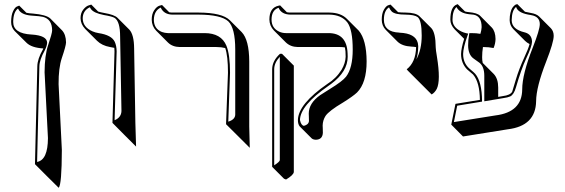

<svg xmlns="http://www.w3.org/2000/svg" viewBox="-20 -581 2697 917"><path d="M147 203.1 158.2 -264.2Q158.7 -299.3 185.1 -345.2Q186 -347.7 187 -349.6Q130.4 -353 106.4 -377L49.8 -433.1Q33.2 -450.7 33.2 -476.1Q33.2 -508.3 42.5 -527.6Q51.8 -546.9 62 -550.3L71.8 -554.2L106 -520Q118.2 -517.1 138.2 -516.1Q200.7 -510.7 220.2 -492.7L276.4 -436Q294.9 -416 295.4 -378.4Q294.9 -361.3 275.4 -304.2Q259.3 -256.3 259.8 -179.2L275.4 134.8Q274.9 300.8 260.3 315.9L203.6 259.8ZM157.2 192.4Q208.5 183.1 209 78.6L192.9 -235.8Q193.4 -316.4 209.5 -364.3Q228.5 -420.4 229 -435.1Q229 -489.3 185.1 -500.5Q170.9 -503.9 137.7 -505.9Q87.4 -508.3 70.8 -531.7Q67.9 -536.6 65.9 -540.5Q43.5 -523.4 43 -476.1Q43 -420.9 130.4 -416Q131.8 -416 132.3 -416Q203.6 -411.1 205.1 -377.9Q204.6 -361.8 193.8 -340.3Q168.5 -295.4 168 -263.7Z M517.1 5.9 526.9 -335.9Q526.9 -345.2 525.9 -352.5Q516.6 -354.5 505.4 -356.4Q466.8 -363.3 443.4 -386.2L386.7 -442.9Q365.2 -465.8 364.7 -494.1Q364.7 -519 377.7 -535.2Q390.6 -551.3 403.3 -555.2L416 -559.1L448.7 -525.9Q459 -522.5 478 -519Q526.4 -510.7 541 -496.1L597.7 -439.5Q620.1 -415.5 620.6 -349.6L626.5 5.4L629.9 119.1L573.2 62.5ZM527.3 -6.8Q559.1 -20 560.1 -50.8L553.7 -405.8Q553.7 -479 527.3 -495.6Q514.6 -502.9 476.1 -509.3Q427.7 -518.6 414.1 -538.1Q411.1 -542.5 409.2 -546.4Q376 -530.8 375 -494.1Q375 -451.7 421.9 -431.2Q435.5 -425.3 450.7 -422.9Q513.2 -413.6 528.3 -380.9Q536.6 -362.3 537.1 -335.9Z M1059.6 12.2 1068.8 -233.9Q1068.8 -313.5 1055.7 -351.6Q1037.1 -356.4 1013.2 -356.4H838.4Q803.7 -356.9 782.2 -377.9L725.6 -434.6Q705.1 -456.1 704.6 -486.8Q704.6 -514.6 716.6 -532.2Q728.5 -549.8 741.2 -553.7L753.9 -557.1L788.1 -522.5Q795.4 -521 802.7 -521H928.7Q1041 -520.5 1077.6 -484.4L1134.3 -427.7Q1169.9 -390.6 1170.4 -287.6V23.4Q1170.4 23.4 1172.9 125L1116.2 68.4ZM1070.3 0Q1102.5 -9.8 1103.5 -33.2V-344.2Q1103.5 -447.3 1070.3 -479Q1035.6 -510.7 928.7 -511.2H802.7Q762.2 -512.2 747.6 -544.9Q715.8 -529.8 714.8 -486.8Q714.8 -443.4 753.4 -428.2Q767.1 -423.3 781.7 -422.9H956.5Q1036.6 -422.9 1061.5 -362.3Q1078.6 -319.8 1078.6 -233.9Z M1346.2 276.4 1336.4 272.5 1279.8 215.8V-251Q1280.8 -291 1317.4 -324.2H1326.7L1383.3 -267.6V240.7Q1381.3 255.4 1346.2 276.4ZM1521 18.6Q1521 21.5 1521.5 30.3Q1522 45.4 1522 53.7Q1520 85.9 1488.3 86.4Q1475.1 85.9 1468.3 79.6L1411.6 22.9Q1402.8 12.7 1402.8 -7.8Q1404.3 -84 1543.5 -180.2Q1585.9 -206.5 1611.8 -248.5Q1629.9 -279.8 1630.9 -310.1Q1630.9 -338.9 1627.4 -354.5Q1616.7 -356.4 1605 -356.4H1402.3Q1367.2 -356.9 1344.7 -378.9L1288.1 -435.5Q1267.1 -457.5 1266.6 -487.8Q1266.6 -543.9 1310.1 -553.7Q1317.4 -554.7 1317.9 -555.2L1350.1 -522.5Q1358.4 -521 1366.7 -521H1552.7Q1607.4 -520.5 1636.7 -491.2L1693.4 -434.6Q1730.5 -390.6 1731 -287.6Q1731 -185.1 1685.1 -139.2Q1666 -121.1 1618.2 -91.3Q1551.3 -51.8 1534.7 -27.3Q1521.5 -6.3 1521 18.6ZM1454.6 -38.1Q1454.6 -88.4 1509.8 -127Q1525.4 -137.7 1556.6 -156.7Q1615.7 -192.9 1632.8 -214.8Q1664.6 -256.3 1664.6 -344.2Q1664.6 -438.5 1639.2 -473.6Q1610.8 -510.3 1552.7 -511.2H1366.7Q1323.7 -512.2 1310.5 -543.9Q1277.3 -532.7 1276.9 -487.8Q1276.9 -446.8 1313.5 -429.7Q1328.6 -422.9 1345.7 -422.9H1548.8Q1636.7 -422.9 1640.1 -325.7Q1640.6 -318.4 1640.6 -310.1Q1640.6 -238.8 1561.5 -180.2Q1554.7 -175.3 1549.3 -171.4Q1414.1 -77.6 1412.6 -7.8Q1418 18.1 1431.6 20Q1454.1 14.2 1455.6 -2.9Q1455.6 -10.7 1455.1 -25.4Q1454.6 -34.7 1454.6 -38.1ZM1289.6 208.5Q1314.9 192.4 1316.4 184.1V-309.6Q1290 -281.7 1289.6 -251Z M1928.2 -243.2 1922.4 -250Q1965.8 -283.7 1967.3 -356Q1956.5 -357.9 1944.8 -358.4Q1900.4 -360.8 1878.4 -382.3L1821.8 -439Q1803.7 -458 1803.2 -486.8Q1803.2 -516.6 1813.7 -534.9Q1824.2 -553.2 1835 -556.2L1845.2 -559.1L1881.3 -522.9Q1893.6 -521 1916.5 -521Q1966.3 -520.5 1983.4 -503.4L2040 -446.8Q2060.5 -424.8 2061 -354.5Q2061 -344.7 2066.9 -309.6Q2085.4 -195.8 2065.9 -156.2Q2056.2 -138.2 2041.5 -129.9L1984.9 -186.5ZM1968.3 -296.9Q1994.1 -343.8 1994.1 -411.1Q1994.1 -483.9 1974.6 -499.5Q1959 -510.7 1916.5 -511.2Q1867.2 -511.2 1851.1 -525.9Q1842.8 -534.7 1837.9 -545.9Q1813.5 -530.3 1813.5 -486.8Q1813.5 -428.2 1886.7 -425.3Q1888.2 -425.3 1888.7 -424.8Q1963.9 -421.9 1975.6 -375.5Q1977.1 -368.2 1977.5 -360.8Q1977.1 -323.2 1968.3 -296.9Z M2381.8 -122.1Q2417.5 -126.5 2426.3 -143.1Q2427.7 -145.5 2443.8 -201.2Q2459 -252 2483.9 -306.2Q2502.9 -346.7 2509.3 -370.6Q2496.1 -377.4 2487.8 -385.7L2431.2 -442.4Q2414.6 -460 2414.1 -484.9Q2414.1 -504.9 2418 -520.5Q2421.9 -536.1 2427 -543.5Q2432.1 -550.8 2437.5 -555.4Q2442.9 -560.1 2447.3 -560.5L2451.2 -561L2487.3 -524.9Q2499 -522 2516.1 -519Q2542 -514.6 2554.7 -502.4L2611.3 -445.8Q2624.5 -431.6 2624.5 -409.7Q2624.5 -378.9 2588.4 -286.6Q2541 -165.5 2540.5 -97.7Q2538.6 20.5 2404.8 36.6L2191.4 70.8L2135.3 14.2L2155.3 -85L2272 -104Q2271 -187.5 2240.2 -224.1Q2238.8 -226.1 2237.8 -226.6Q2235.8 -228 2234.9 -229Q2218.8 -242.2 2210.4 -250Q2182.1 -279.8 2182.1 -323.2Q2182.6 -349.6 2196.8 -395.5L2151.9 -440.4Q2131.3 -461.9 2130.9 -486.8Q2130.9 -549.8 2163.1 -560.1Q2166 -560.5 2166 -561L2200.7 -526.4Q2208.5 -523.9 2220.2 -522.9Q2258.8 -519.5 2272.9 -505.9L2329.1 -449.2Q2346.2 -430.7 2346.7 -394.5Q2346.2 -372.6 2337.4 -351.6Q2314.5 -356.4 2286.6 -356.4Q2282.7 -332 2282.7 -307.6Q2282.7 -291.5 2285.6 -280.3L2338.4 -227.5Q2359.4 -205.1 2359.4 -162.6V-118.2ZM2383.3 -112.3 2293 -97.2V-219.2Q2293 -262.7 2270 -281.2Q2262.7 -287.1 2242.7 -300.8Q2216.3 -318.8 2215.8 -363.8Q2215.8 -390.1 2220.2 -414.6L2221.7 -422.9H2230Q2256.8 -422.9 2274.4 -419.4Q2279.8 -438 2280.3 -451.2Q2280.3 -503.4 2242.7 -510.7Q2235.4 -512.2 2219.2 -513.2Q2174.8 -518.6 2160.2 -547.4Q2141.6 -530.8 2141.1 -486.8Q2141.1 -451.2 2183.1 -430.7Q2194.3 -425.3 2205.1 -422.9L2216.3 -420.4L2212.4 -409.7Q2192.4 -353.5 2191.9 -323.2Q2191.9 -281.7 2219.7 -255.4Q2228 -247.6 2241.2 -236.8Q2276.9 -207 2281.7 -120.1Q2282.2 -111.8 2282.2 -104V-95.7L2163.6 -76.2L2147.9 2L2346.7 -29.8Q2473.1 -45.4 2474.1 -153.8Q2474.1 -226.1 2523.9 -352.1Q2558.1 -439 2558.1 -465.8Q2558.1 -502 2516.6 -508.8Q2515.1 -508.8 2514.6 -509.3Q2460.4 -517.1 2447.8 -541Q2445.8 -544.9 2444.8 -547.9Q2424.8 -531.7 2423.8 -484.9Q2423.8 -440.9 2486.3 -426.3Q2487.8 -425.8 2488.3 -425.8Q2520 -416.5 2521 -381.8Q2520.5 -359.4 2493.2 -301.8Q2469.2 -250 2444.3 -164.1Q2434.6 -129.4 2417 -120.6Q2404.8 -115.2 2383.3 -112.3Z"/></svg>

Font: Linux Biolinum Shadow O
Style: Regular
Weight: 400
Designer: Philipp H. Poll
Foundry: Philipp H. Poll
Version: Version 1.0.4